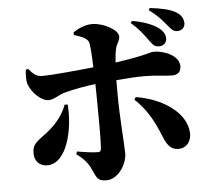

<svg xmlns="http://www.w3.org/2000/svg" viewBox="-58 -888 1117 1013"><g transform="rotate(-5 500.0 -381.0)"><path d="M760 -644C775 -624 785 -618 805 -618C827 -618 844 -635 844 -656C844 -676 835 -693 815 -710C781 -736 732 -754 672 -764L665 -753C712 -714 741 -670 760 -644ZM862 -718C880 -697 889 -689 911 -690C937 -692 948 -714 947 -730C945 -754 935 -772 911 -787C880 -807 833 -816 772 -824L765 -813C819 -774 844 -739 862 -718ZM779 -145C793 -110 811 -70 858 -70C901 -70 927 -103 926 -148C921 -261 791 -341 657 -362L649 -349C714 -287 745 -228 779 -145ZM280 -355C261 -305 231 -264 183 -224C123 -175 94 -168 94 -113C94 -71 122 -44 161 -44C267 -44 307 -228 296 -354ZM92 -556C89 -537 87 -498 95 -477C113 -431 161 -386 198 -386C228 -386 253 -410 289 -419C333 -431 392 -442 451 -449L452 -383C453 -298 455 -161 450 -106C449 -93 444 -90 433 -90C407 -90 370 -95 324 -103L318 -89C354 -64 379 -34 390 -9C415 43 416 62 466 62C527 62 576 -14 576 -71C576 -117 563 -265 563 -383V-460C622 -465 675 -468 712 -468C779 -468 815 -459 858 -459C888 -459 906 -474 906 -504C906 -562 824 -592 775 -592C747 -592 742 -578 567 -553C569 -580 571 -605 576 -625C581 -652 598 -663 598 -689C598 -725 517 -766 461 -766C422 -766 384 -747 360 -731L361 -717C397 -705 425 -696 436 -675C442 -664 446 -604 448 -538C363 -529 225 -516 179 -516C146 -516 132 -527 104 -560Z"/></g></svg>

Font: Noto Serif CJK SC Black
Style: Regular
Weight: 900
Designer: Ryoko NISHIZUKA 西塚涼子 (kana & ideographs); Frank Grießhammer (Latin, Greek & Cyrillic); Wenlong ZHANG 张文龙 (bopomofo); San
Foundry: Adobe
Version: Version 2.001;hotconv 1.1.0;makeotfexe 2.6.0